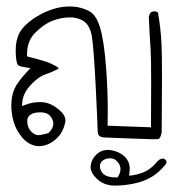

<svg xmlns="http://www.w3.org/2000/svg" viewBox="-20 -273 540 596"><path d="M99.1 146.5Q87.9 146.5 76.2 134.8Q64.5 122.1 64.5 102.5Q64.5 92.3 71.3 85.9Q81.1 75.7 105 75.7Q127 75.7 136.2 87.6Q145.5 99.6 145.5 110.4Q145.5 113.3 145 115.7Q142.6 127.9 131.8 138.7L130.4 140.1Q107.9 146.5 99.1 146.5ZM447.3 -123.5Q449.2 -92.3 449.2 -23.4Q449.2 45.4 448.7 122.1L314 117.2Q314.5 89.8 314.5 70.3Q314.5 7.3 309.6 -59.6Q303.2 -146 290.5 -188Q278.3 -227.5 256.3 -238.8Q232.9 -250.5 209 -252.4Q201.2 -252.9 193.8 -252.9Q178.2 -252.9 165 -250Q126.5 -242.2 89.4 -218.8Q71.8 -207.5 57.4 -193.1Q43 -178.7 37.1 -163.6Q30.8 -147.5 29.3 -130.4Q28.8 -123.5 28.8 -113.8Q28.8 -104 29.8 -93.3Q32.2 -72.3 37.6 -69.8Q46.4 -65.4 58.6 -64L74.2 -61.5L64 -50.3Q33.2 -17.1 24.9 2.9Q15.1 24.9 15.1 54.7Q15.1 79.1 22 104Q29.8 131.8 49.3 154.3Q67.9 175.8 92.8 180.2Q96.7 180.7 100.6 180.7Q116.2 180.7 129.9 174.3Q145.5 168 160.6 151.9Q175.8 135.7 181.6 110.4Q183.1 106 183.1 101.1Q183.1 84.5 164.1 68.4Q139.2 46.9 113.8 44.4Q108.4 43.9 102.5 43.9Q82 43.9 60.5 51.8L48.3 56.2L49.3 43.5Q51.8 14.2 79.1 -13.2Q102.5 -36.6 121.6 -42.5Q138.7 -47.9 157.7 -57.6Q162.6 -60.5 162.6 -61L161.1 -62.5Q159.2 -64.5 154.8 -66.9Q135.3 -78.1 113.8 -84.5Q92.3 -90.8 64 -98.1V-104.5Q64 -146 88.9 -170.9Q112.3 -194.3 134.5 -204.8Q156.7 -215.3 182.6 -218.3Q189 -218.8 193.4 -218.8Q197.8 -218.8 203.1 -218.8Q208.5 -218.8 216.6 -216.8Q224.6 -214.8 230.5 -212.4Q258.3 -201.2 265.1 -160.6Q271 -124 276.9 -8.1Q282.7 107.9 283.2 134.8Q283.2 143.6 288.1 148.4Q293 153.3 305.7 153.8Q335.4 154.8 387.7 157Q439.9 159.2 453.4 159.2Q466.8 159.2 469.7 158.9Q472.7 158.7 474.1 157Q475.6 155.3 477.1 153.3Q480 147.5 481.9 137.7Q482.9 39.6 482.9 -33.4Q482.9 -106.4 481.4 -135.7Q479 -186.5 470.2 -234.4L462.9 -237.8Q461.9 -237.8 461.4 -237.8Q452.6 -237.8 447.8 -234.4Q443.4 -228 441.9 -221.2Q443.8 -171.9 447.3 -123.5ZM302.7 268.6Q290 258.3 290 240.7Q290 238.8 291.5 234.9Q295.9 223.6 312.5 219.2Q317.4 218.3 321.3 218.3Q337.4 218.3 347.7 232.9Q354 242.2 354 252Q354 262.7 347.2 273.9L344.7 277.8H339.8Q314.5 277.8 302.7 268.6ZM382.8 252Q382.8 229 367.7 213.9Q352.5 198.7 327.6 193.8Q320.8 192.4 314.5 192.4Q293.5 192.4 277.8 208Q264.2 221.7 261.7 239.7Q261.2 242.2 261.2 245.1Q261.2 263.2 279.8 281.2Q301.3 302.2 334 303.2Q362.3 303.2 389.4 298.1Q416.5 293 436.5 283.7Q472.2 266.6 496.6 233.9V226.6Q493.7 221.7 488.3 219.2Q487.8 219.2 487.8 219.2Q477.5 219.2 470.2 226.1Q452.6 247.6 435.3 257.1Q418 266.6 392.1 271L380.9 272.5Q382.8 256.3 382.8 252Z"/></svg>

Font: NaikaiFont
Style: Light
Weight: 300
Version: Version 1.89